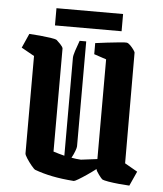

<svg xmlns="http://www.w3.org/2000/svg" viewBox="-53 -787 715 844"><g transform="rotate(5 304.5 -365.0)"><path d="M82 -522 25 -554 53 -617Q75 -616 100.5 -613.5Q126 -611 147 -608Q168 -605 175 -601Q180 -597 191.5 -585Q203 -573 204 -566V-111Q229 -103 253 -97V-529Q253 -539 260 -560.5Q267 -582 276 -606H305V-143Q305 -137 299.5 -122Q294 -107 285 -91Q306 -87 327 -86L399 -95V-535L345 -553V-602Q366 -605 396 -608.5Q426 -612 451.5 -614.5Q477 -617 483 -616Q490 -615 498.5 -606.5Q507 -598 513.5 -589Q520 -580 521 -576L522 -87L578 -55L549 9Q528 8 502.5 5.5Q477 3 456 -0.5Q435 -4 428 -8Q424 -11 412 -27Q400 -43 399 -51Q381 -37 360.5 -23Q340 -9 324 0.5Q308 10 304 10Q250 6 208 -2.5Q166 -11 131 -24Q126 -26 114 -40.5Q102 -55 92 -70.5Q82 -86 82 -92ZM162 -664V-740H456V-664Z"/></g></svg>

Font: Grenze Gotisch SemiBold
Style: Regular
Weight: 600
Designer: Renata Polastri
Foundry: Omnibus-Type
Version: Version 1.001